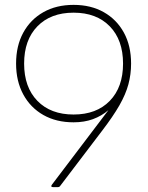

<svg xmlns="http://www.w3.org/2000/svg" viewBox="-20 -768 608 788"><path d="M198 0Q186 0 193 -10L425 -316Q397 -292 361.5 -279Q326 -266 282 -266Q211 -266 158 -296Q105 -326 75.5 -380.5Q46 -435 46 -507Q46 -580 75.5 -634Q105 -688 158 -718Q211 -748 282 -748Q353 -748 406 -718Q459 -688 488.5 -634Q518 -580 518 -507Q518 -463 507 -422Q496 -381 470 -335.5Q444 -290 398 -230L227 -5Q224 0 217 0ZM282 -298Q376 -298 430.5 -354Q485 -410 485 -507Q485 -604 430.5 -660Q376 -716 282 -716Q188 -716 133.5 -660Q79 -604 79 -507Q79 -410 133.5 -354Q188 -298 282 -298Z"/></svg>

Font: LINE Seed Sans Thin
Style: Regular
Weight: 250
Designer: LINE VX Design & Dalton Maag Ltd & Sandoll Inc
Foundry: Dalton Maag Ltd
Version: Version 1.003